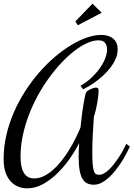

<svg xmlns="http://www.w3.org/2000/svg" viewBox="-35 -1012 735 1057"><path d="M473.1 -174.8Q473.1 -131.8 475.3 -106.9Q477.5 -82 482.2 -69.3Q486.8 -56.6 494.1 -53.2Q501.5 -49.8 511.2 -49.8Q524.4 -49.8 538.6 -58.1Q552.7 -66.4 566.4 -79.6Q580.1 -92.8 592.5 -108.9Q605 -125 615.5 -140.4Q626 -155.8 633.5 -169.2Q641.1 -182.6 645 -189.9L660.2 -220.2L680.2 -205.1L665 -174.8Q661.1 -167.5 652.3 -151.1Q643.6 -134.8 630.4 -115Q617.2 -95.2 600.6 -74Q584 -52.7 564.9 -35.2Q545.9 -17.6 524.9 -6.3Q503.9 4.9 481.9 4.9Q461.9 4.9 446.3 -2Q430.7 -8.8 419.9 -26.1Q409.2 -43.5 403.6 -73.5Q397.9 -103.5 397.9 -149.9Q397.9 -168 398.7 -184.3Q399.4 -200.7 400.9 -224.1Q376 -175.8 343.5 -130.9Q311 -85.9 273.9 -51.3Q236.8 -16.6 196.5 4.2Q156.2 24.9 115.2 24.9Q89.4 24.9 65.9 15.6Q42.5 6.3 24.4 -12.9Q6.3 -32.2 -4.4 -62.5Q-15.1 -92.8 -15.1 -134.8Q-15.1 -202.1 -0.2 -267.1Q14.6 -332 41 -392.8Q67.4 -453.6 103 -509Q138.7 -564.5 179.7 -611.8Q220.7 -659.2 265.6 -697.5Q310.5 -735.8 355.5 -763.2Q400.4 -790.5 443.1 -805.2Q485.8 -819.8 522.9 -819.8Q564 -819.8 588.4 -799.1Q612.8 -778.3 612.8 -740.2Q612.8 -714.8 602.8 -690.7Q592.8 -666.5 576.4 -644.3Q560.1 -622.1 539.3 -602.3Q518.6 -582.5 497.6 -566.7Q476.6 -550.8 456.8 -538.8Q437 -526.9 422.9 -520L408.2 -540Q420.4 -546.4 436.3 -557.6Q452.1 -568.8 468.3 -584Q484.4 -599.1 499.8 -617.4Q515.1 -635.7 527.3 -656Q539.6 -676.3 546.9 -698Q554.2 -719.7 554.2 -741.2Q554.2 -762.2 543.2 -776.1Q532.2 -790 507.8 -790Q479 -790 445.3 -775.1Q411.6 -760.3 376 -732.9Q340.3 -705.6 304.4 -667.7Q268.6 -629.9 235.4 -584.2Q202.1 -538.6 173.6 -486.6Q145 -434.6 123.8 -378.7Q102.5 -322.8 90.3 -264.9Q78.1 -207 78.1 -149.9Q78.1 -123.5 82 -101.3Q85.9 -79.1 94.7 -63.2Q103.5 -47.4 117.7 -38.6Q131.8 -29.8 152.8 -29.8Q179.2 -29.8 204.6 -41.7Q230 -53.7 253.9 -74.2Q277.8 -94.7 300 -122.1Q322.3 -149.4 341.8 -180.7Q361.3 -211.9 378.2 -244.9Q395 -277.8 408.2 -310.1Q411.6 -346.7 416 -380.1Q420.4 -413.6 424.8 -439.9Q429.2 -466.3 433.1 -483.6Q437 -501 439.9 -504.9Q441.9 -508.3 448.2 -512.7Q454.6 -517.1 462.6 -520.8Q470.7 -524.4 479 -527.1Q487.3 -529.8 493.2 -529.8Q507.8 -529.8 507.8 -515.1Q507.8 -501.5 505.9 -483.4Q503.9 -465.3 500.5 -445.8Q497.1 -426.3 492.4 -406.5Q487.8 -386.7 481.9 -370.1Q478 -316.9 475.6 -267.8Q473.1 -218.8 473.1 -174.8ZM379.9 -894 474.1 -991.7 524.9 -941.9 393.1 -873Z"/></svg>

Font: Rochester
Style: Regular
Weight: 400
Version: Version 1.006